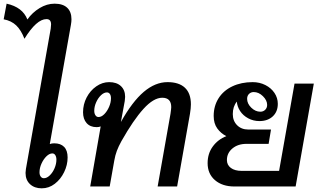

<svg xmlns="http://www.w3.org/2000/svg" viewBox="-55 -1015 1749 1045"><path d="M334 -910Q334 -897 331 -880L216 -231Q227 -235 240 -235Q275 -235 294 -215.5Q313 -196 313 -158Q313 -117 294 -78Q275 -39 243 -14.5Q211 10 172 10Q133 10 108.5 -12.5Q84 -35 84 -74Q84 -81 86 -95L221 -859Q223 -877 223 -882Q223 -911 198 -911Q144 -911 78 -804Q60 -851 33.5 -876.5Q7 -902 -35 -910L-19 -995Q68 -976 94 -909Q121 -947 160.5 -971Q200 -995 242 -995Q287 -995 310.5 -973Q334 -951 334 -910ZM230 -180Q214 -180 198 -164.5Q182 -149 171 -125Q160 -101 160 -77Q160 -63 166.5 -54Q173 -45 184 -45Q200 -45 216 -60.5Q232 -76 242 -99.5Q252 -123 252 -146Q252 -161 246 -170.5Q240 -180 230 -180Z M984 -447Q984 -426 979 -396L909 0H803L873 -396Q877 -424 877 -432Q877 -483 828 -483Q781 -483 726 -422.5Q671 -362 606 -247Q590 -218 581 -194Q572 -170 567 -141L542 0H436L493 -327Q484 -323 471 -323Q436 -323 416.5 -345Q397 -367 397 -404Q397 -447 416.5 -484.5Q436 -522 469 -545Q502 -568 539 -568Q580 -568 603 -546.5Q626 -525 626 -488Q626 -481 624 -465L603 -351Q665 -462 727.5 -515Q790 -568 857 -568Q919 -568 951.5 -537.5Q984 -507 984 -447ZM549 -480Q549 -495 543 -503.5Q537 -512 527 -512Q511 -512 495 -497Q479 -482 468.5 -458.5Q458 -435 458 -412Q458 -397 464.5 -387.5Q471 -378 481 -378Q497 -378 512.5 -393.5Q528 -409 538.5 -433Q549 -457 549 -480Z M1653 -560 1554 0H1221Q1155 0 1115 -34.5Q1075 -69 1075 -127Q1075 -179 1103 -217.5Q1131 -256 1177 -274Q1147 -289 1127.5 -316Q1108 -343 1108 -384Q1108 -438 1134.5 -480Q1161 -522 1209.5 -545Q1258 -568 1320 -568Q1358 -568 1389.5 -552Q1421 -536 1439 -509Q1457 -482 1457 -450Q1457 -407 1429.5 -381.5Q1402 -356 1357 -356Q1324 -356 1296 -371Q1268 -386 1252 -410.5Q1236 -435 1234 -462Q1212 -435 1212 -394Q1212 -357 1235.5 -333.5Q1259 -310 1296 -310H1420L1407 -232H1286Q1240 -232 1210 -207Q1180 -182 1180 -144Q1180 -117 1201.5 -101Q1223 -85 1260 -85H1464L1548 -560ZM1290 -477Q1290 -451 1312.5 -429Q1335 -407 1362 -407Q1378 -407 1388.5 -417.5Q1399 -428 1399 -444Q1399 -469 1376 -491.5Q1353 -514 1326 -514Q1311 -514 1300.5 -504Q1290 -494 1290 -477Z"/></svg>

Font: KoHo SemiBold
Style: Italic
Weight: 600
Italic angle: -10°
Version: Version 1.000; ttfautohint (v1.6)